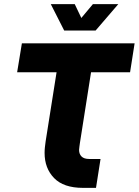

<svg xmlns="http://www.w3.org/2000/svg" viewBox="-20 -910 672 930"><path d="M382 0Q288 0 242 -47.5Q196 -95 196 -169Q196 -183 197.5 -197Q199 -211 201 -225L254 -560H63L86 -700H632L610 -560H421L367 -217Q366 -207 364.5 -198.5Q363 -190 363 -184Q363 -164 375 -152Q387 -140 412 -140H467L445 0ZM291 -762 226 -890H342L374 -823L430 -890H553L443 -762Z"/></svg>

Font: MuseoModerno
Style: Bold Italic
Weight: 700
Italic angle: -9°
Designer: Pablo Cosgaya, Héctor Gatti, Marcela Romero, and the Authors of The MuseoModerno Project.
Foundry: Omnibus-Type Team
Version: Version 1.003